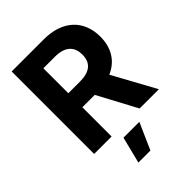

<svg xmlns="http://www.w3.org/2000/svg" viewBox="-272 -846 1197 1197"><g transform="rotate(-45 326.5 -247.0)"><path d="M479.4 -282.7C562.1 -318.2 608 -390.3 608 -489.7C608 -634.2 512.4 -727.3 347.3 -727.3H63.2V0H217V-257.8H326.3L464.1 0H633.9ZM217 -601.6H317.8C406.6 -601.6 449.6 -562.1 449.6 -489.7C449.6 -417.6 406.6 -381.4 318.5 -381.4H217ZM220.2 233H326.3L404.1 57.5H264.2Z"/></g></svg>

Font: TID UI
Style: Bold
Weight: 700
Designer: The TID Project Authors
Foundry: Bakken & Bæck
Version: Version 1.001;hotconv 1.0.109;makeotfexe 2.5.65596